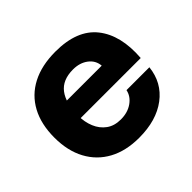

<svg xmlns="http://www.w3.org/2000/svg" viewBox="-138 -741 926 926"><g transform="rotate(-45 325.0 -278.0)"><path d="M330 12Q240 12 175.5 -23Q111 -58 76 -123Q41 -188 41 -278Q41 -369 76 -434Q111 -499 177.5 -533.5Q244 -568 338 -568Q485 -568 551.5 -484.5Q618 -401 607 -255H165L166 -362H448Q445 -400 414 -423.5Q383 -447 337 -447Q265 -447 231 -402Q197 -357 197 -271Q197 -228 212 -192Q227 -156 256.5 -134.5Q286 -113 330 -113Q377 -113 409.5 -136Q442 -159 449 -194H605Q595 -99 521.5 -43.5Q448 12 330 12Z"/></g></svg>

Font: Azeret Mono
Style: Bold
Weight: 700
Designer: Martin Vácha
Foundry: Displaay
Version: Version 1.002